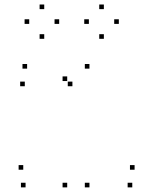

<svg xmlns="http://www.w3.org/2000/svg" viewBox="-20 -800 660 830"><path d="M87.2 -427.2V-447.2H67.2V-427.2ZM293 -427.2V-447.2H273V-427.2ZM270.5 -449.7V-469.7H250.5V-449.7ZM270.5 10V-10H250.5V10ZM366.7 10V-10H346.7V10ZM366.7 -503.3V-523.3H346.7V-503.3ZM97.2 -503.3V-523.3H77.2V-503.3ZM551.8 10V-10H531.8V10ZM561.8 -66.3V-86.3H541.8V-66.3ZM80.5 -66.3V-86.3H60.5V-66.3ZM90.5 10V-10H70.5V10ZM235.8 -696.7V-716.7H215.8V-696.7ZM171.2 -760.5V-780.5H151.2V-760.5ZM106.3 -696.7V-716.7H86.3V-696.7ZM171.2 -632.2V-652.2H151.2V-632.2ZM493.7 -696.7V-716.7H473.7V-696.7ZM429 -760.5V-780.5H409V-760.5ZM364.2 -696.7V-716.7H344.2V-696.7ZM429 -632.2V-652.2H409V-632.2Z"/></svg>

Font: Monaspace Argon Dots Var
Style: Regular
Weight: 400
Designer: Riley Cran and the Lettermatic Team
Version: Version 1.100 (Monaspace Argon Dots)